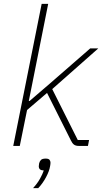

<svg xmlns="http://www.w3.org/2000/svg" viewBox="-20 -760 532 1000"><path d="M49 0 197 -740H231L152 -344L130 -234H134L241 -326L450 -508H492L252 -296L385 -31H444L438 0H391Q374 0 365 -7Q356 -14 349 -29L225 -276L121 -187L83 0ZM218 66Q233 66 238 72.5Q243 79 243 87Q243 91 242.5 95Q242 99 241 105Q237 131 219.5 163.5Q202 196 179 220H152Q175 195 188.5 170.5Q202 146 208 128Q193 127 187.5 121.5Q182 116 182 108Q182 106 182.5 101Q183 96 184 90Q187 79 194 72.5Q201 66 218 66Z"/></svg>

Font: IBM Plex Sans ExtraLight
Style: Italic
Weight: 250
Italic angle: -11.31°
Designer: Mike Abbink, Paul van der Laan, Pieter van Rosmalen
Foundry: Bold Monday
Version: Version 3.201